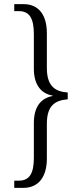

<svg xmlns="http://www.w3.org/2000/svg" viewBox="-20 -780 396 930"><path d="M49 130H93C168 130 207 75 207 -12V-181C207 -273 251 -294 308 -299V-332C251 -336 207 -359 207 -450V-619C207 -707 168 -760 94 -760H49V-726H72C124 -726 144 -689 144 -614V-447C144 -373 176 -327 235 -317V-315C175 -304 144 -259 144 -184V-16C144 58 124 95 72 95H49Z"/></svg>

Font: Noto Serif Thai Condensed Light
Style: Regular
Weight: 300
Width: 3
Designer: Monotype Design Team
Foundry: Monotype Imaging Inc.
Version: Version 2.002